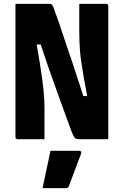

<svg xmlns="http://www.w3.org/2000/svg" viewBox="-20 -720 640 993"><path d="M210 0Q176 0 141 0Q106 0 71 0Q68 0 65.5 -1.5Q63 -3 61.5 -5Q60 -7 60 -11Q60 -85 60 -158.5Q60 -232 60 -305.5Q60 -379 60 -453Q60 -527 60 -600Q60 -625 60 -650Q60 -675 60 -700Q82 -700 115 -700Q148 -700 181 -700Q214 -700 236 -700Q242 -700 246 -698Q250 -696 254 -687.5Q258 -679 265 -658Q274 -634 283.5 -606.5Q293 -579 303.5 -547Q314 -515 326.5 -478.5Q339 -442 353 -400.5Q367 -359 382.5 -311Q398 -263 416 -208L383 -223H453L433 -213Q421 -274 413.5 -318Q406 -362 401 -395Q396 -428 394 -453.5Q392 -479 391 -503Q390 -527 390 -554Q390 -591 390 -627Q390 -663 390 -700Q425 -700 460 -700Q495 -700 529 -700Q534 -700 537 -697Q540 -694 540 -689Q540 -616 540 -542Q540 -468 540 -394.5Q540 -321 540 -247.5Q540 -174 540 -100Q540 -75 540 -50Q540 -25 540 0Q519 0 489 0Q459 0 431 0Q403 0 388 0Q376 0 369 -5Q362 -10 352 -35Q334 -84 314 -138.5Q294 -193 273 -251.5Q252 -310 230 -373Q208 -436 186 -503L220 -490H147L168 -500Q179 -437 186.5 -390.5Q194 -344 198.5 -310Q203 -276 205.5 -250.5Q208 -225 209 -204Q210 -183 210 -163Q210 -123 210 -82Q210 -41 210 0ZM241 60Q266 60 290.5 60Q315 60 340 60Q365 60 389 60Q395 60 398.5 63.5Q402 67 400 73Q389 102 378.5 129.5Q368 157 358 184.5Q348 212 336 243Q335 247 331.5 250Q328 253 321 253Q299 253 267.5 253Q236 253 200 253Q207 220 214 187Q221 154 228 122Q235 90 241 60Z"/></svg>

Font: Recursive Monospace ExtraBold
Style: Regular
Weight: 800
Version: Version 1.047